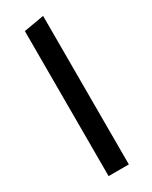

<svg xmlns="http://www.w3.org/2000/svg" viewBox="-190 -762 636 805"><g transform="rotate(-30 128.0 -359.5)"><path d="M79 -702 177 -719V0H79Z"/></g></svg>

Font: Ysabeau Semibold
Style: Regular
Weight: 600
Designer: Christian Thalmann (Catharsis Fonts)
Version: Version 0.003